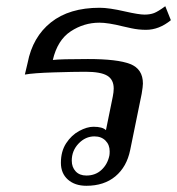

<svg xmlns="http://www.w3.org/2000/svg" viewBox="-20 -588 570 618"><path d="M176 -64Q176 -101 193 -127Q210 -153 235 -166.5Q260 -180 281 -180Q310 -180 321 -169L343 -277Q346 -292 346 -303Q346 -332 325 -344.5Q304 -357 255 -357Q218 -357 153 -355Q88 -353 60 -348L69 -386Q85 -469 144 -516Q203 -563 301 -563Q331 -563 383 -551Q427 -541 445 -541Q463 -541 476 -546Q489 -551 512 -568L530 -523Q492 -492 450 -492Q426 -492 403 -497Q380 -502 376 -503Q328 -515 300 -515Q250 -515 207.5 -487Q165 -459 150 -395Q175 -398 263 -398Q358 -398 399 -382Q440 -366 440 -319Q440 -310 436 -286L399 -105Q388 -51 351.5 -20.5Q315 10 258 10Q221 10 198.5 -10Q176 -30 176 -64ZM332 -87Q333 -92 333 -101Q333 -122 319.5 -135.5Q306 -149 284 -149Q255 -149 233 -126Q211 -103 211 -71Q211 -50 223.5 -36.5Q236 -23 258 -23Q287 -23 306.5 -41Q326 -59 332 -87Z"/></svg>

Font: Taviraj
Style: Italic
Weight: 400
Italic angle: -12°
Designer: Katatrad Team
Foundry: CadsonDemak
Version: Version 1.001